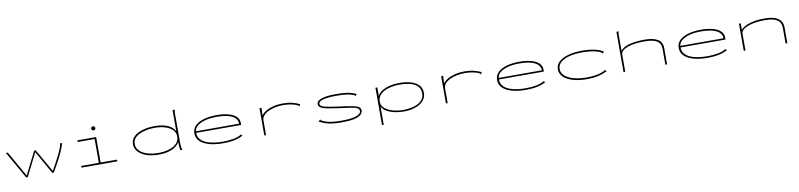

<svg xmlns="http://www.w3.org/2000/svg" viewBox="3 -1811 12993 3123"><g transform="rotate(-10 6500.0 -249.0)"><path d="M291 1 35 -449H67L305 -29L495 -406H521L737 -29Q785 -116 818.5 -179Q852 -242 874.5 -288Q897 -334 909.5 -369Q922 -404 928 -434L931 -449H965Q931 -339 873 -226Q815 -113 748 1H722L508 -378L317 1Z M1205 0V-28H1496V-421H1217V-449H1526V-28H1797V0ZM1504 -562Q1491 -562 1480.5 -572.5Q1470 -583 1470 -596Q1470 -611 1480 -621Q1490 -631 1504 -631Q1518 -631 1528.5 -620.5Q1539 -610 1539 -596Q1539 -583 1528.5 -572.5Q1518 -562 1504 -562Z M2477 10Q2399 10 2329.5 -6Q2260 -22 2207.5 -53Q2155 -84 2125 -128Q2095 -172 2095 -227Q2095 -288 2128.5 -332Q2162 -376 2218.5 -404Q2275 -432 2344 -445.5Q2413 -459 2485 -459Q2589 -459 2658 -438.5Q2727 -418 2768 -385Q2809 -352 2826 -312V-665H2864V-658Q2858 -652 2856.5 -645Q2855 -638 2855 -621V-102Q2855 -84 2858 -58Q2861 -32 2871 0H2839Q2833 -21 2830 -49Q2827 -77 2826.5 -102Q2826 -127 2826 -139Q2807 -99 2761.5 -65Q2716 -31 2645 -10.5Q2574 10 2477 10ZM2488 -18Q2554 -18 2614.5 -31Q2675 -44 2723 -70Q2771 -96 2798.5 -135.5Q2826 -175 2826 -227Q2826 -294 2781 -339.5Q2736 -385 2659 -408Q2582 -431 2487 -431Q2423 -431 2358.5 -419.5Q2294 -408 2241 -383.5Q2188 -359 2156 -320.5Q2124 -282 2124 -227Q2124 -160 2172 -113Q2220 -66 2302.5 -42Q2385 -18 2488 -18Z M3547 10Q3413 10 3314.5 -18Q3216 -46 3162.5 -99.5Q3109 -153 3109 -227Q3109 -305 3161.5 -356.5Q3214 -408 3307 -434Q3400 -460 3521 -460Q3625 -460 3707 -438.5Q3789 -417 3836 -374Q3883 -331 3883 -266Q3883 -258 3882.5 -249.5Q3882 -241 3881 -233H3140Q3140 -161 3189.5 -113Q3239 -65 3331.5 -41Q3424 -17 3551 -17Q3638 -17 3719.5 -31.5Q3801 -46 3852 -80L3875 -60Q3817 -25 3733 -7.5Q3649 10 3547 10ZM3142 -259H3854Q3854 -318 3811.5 -356.5Q3769 -395 3692 -413.5Q3615 -432 3511 -432Q3404 -432 3322 -410Q3240 -388 3193 -349Q3146 -310 3142 -259Z M4224 -449H4257L4252 -325Q4276 -362 4327.5 -392.5Q4379 -423 4452 -441.5Q4525 -460 4616 -460Q4700 -460 4769.5 -442Q4839 -424 4887 -399L4872 -374L4868 -365L4861 -369Q4860 -377 4854 -381.5Q4848 -386 4833 -393Q4739 -432 4606 -432Q4545 -432 4483 -420Q4421 -408 4369 -384Q4317 -360 4285 -324.5Q4253 -289 4253 -242V1H4224Z M5504 10Q5415 10 5351 2Q5287 -6 5235.5 -23.5Q5184 -41 5132 -69L5164 -97L5168 -92Q5168 -83 5174.5 -80.5Q5181 -78 5195 -70Q5254 -41 5326 -29.5Q5398 -18 5505 -18Q5663 -18 5744 -45Q5825 -72 5825 -121Q5825 -154 5794.5 -170.5Q5764 -187 5696 -197.5Q5628 -208 5514 -223Q5398 -239 5320.5 -253Q5243 -267 5205 -289.5Q5167 -312 5167 -351Q5167 -403 5249.5 -431.5Q5332 -460 5486 -459Q5572 -459 5632 -453Q5692 -447 5737.5 -434Q5783 -421 5823 -400L5802 -380L5794 -373L5790 -378Q5790 -386 5783 -388Q5776 -390 5761 -397Q5709 -417 5645.5 -424Q5582 -431 5490 -431Q5351 -431 5273.5 -411Q5196 -391 5196 -351Q5196 -308 5280 -288.5Q5364 -269 5528 -248Q5647 -233 5718.5 -219.5Q5790 -206 5822 -185Q5854 -164 5854 -127Q5854 -86 5819 -55Q5784 -24 5707 -7Q5630 10 5504 10Z M6139 167V-449H6170V-309Q6192 -355 6245 -388.5Q6298 -422 6373.5 -440.5Q6449 -459 6537 -459Q6638 -459 6720.5 -435.5Q6803 -412 6852 -362Q6901 -312 6901 -232Q6901 -172 6871 -126Q6841 -80 6789.5 -49.5Q6738 -19 6672 -3.5Q6606 12 6533 12Q6451 12 6376.5 -4.5Q6302 -21 6247 -53Q6192 -85 6168 -133V167ZM6519 -15Q6589 -15 6652.5 -27Q6716 -39 6765.5 -64.5Q6815 -90 6843.5 -130.5Q6872 -171 6872 -229Q6872 -304 6827 -348.5Q6782 -393 6705 -412Q6628 -431 6531 -431Q6462 -431 6397.5 -418.5Q6333 -406 6281 -379.5Q6229 -353 6199 -312Q6169 -271 6169 -213Q6169 -169 6192 -136Q6215 -103 6253 -80Q6291 -57 6337 -42.5Q6383 -28 6430.5 -21.5Q6478 -15 6519 -15Z M7224 -449H7257L7252 -325Q7276 -362 7327.5 -392.5Q7379 -423 7452 -441.5Q7525 -460 7616 -460Q7700 -460 7769.5 -442Q7839 -424 7887 -399L7872 -374L7868 -365L7861 -369Q7860 -377 7854 -381.5Q7848 -386 7833 -393Q7739 -432 7606 -432Q7545 -432 7483 -420Q7421 -408 7369 -384Q7317 -360 7285 -324.5Q7253 -289 7253 -242V1H7224Z M8547 10Q8413 10 8314.5 -18Q8216 -46 8162.5 -99.5Q8109 -153 8109 -227Q8109 -305 8161.5 -356.5Q8214 -408 8307 -434Q8400 -460 8521 -460Q8625 -460 8707 -438.5Q8789 -417 8836 -374Q8883 -331 8883 -266Q8883 -258 8882.5 -249.5Q8882 -241 8881 -233H8140Q8140 -161 8189.5 -113Q8239 -65 8331.5 -41Q8424 -17 8551 -17Q8638 -17 8719.5 -31.5Q8801 -46 8852 -80L8875 -60Q8817 -25 8733 -7.5Q8649 10 8547 10ZM8142 -259H8854Q8854 -318 8811.5 -356.5Q8769 -395 8692 -413.5Q8615 -432 8511 -432Q8404 -432 8322 -410Q8240 -388 8193 -349Q8146 -310 8142 -259Z M9559 11Q9426 11 9325.5 -18Q9225 -47 9169 -100.5Q9113 -154 9113 -228Q9113 -302 9169 -353.5Q9225 -405 9325 -432.5Q9425 -460 9557 -460Q9668 -460 9758 -440.5Q9848 -421 9903 -381L9884 -363L9876 -356L9872 -361Q9872 -369 9865.5 -372.5Q9859 -376 9845 -383Q9789 -409 9715.5 -420.5Q9642 -432 9550 -432Q9429 -432 9337 -408.5Q9245 -385 9193.5 -339.5Q9142 -294 9142 -228Q9142 -164 9194.5 -116.5Q9247 -69 9341.5 -43Q9436 -17 9562 -17Q9649 -17 9731.5 -34Q9814 -51 9869 -85L9889 -63Q9753 11 9559 11Z M10157 -665H10195V-658Q10189 -652 10187.5 -645Q10186 -638 10186 -621V-343Q10223 -402 10330.5 -431Q10438 -460 10593 -460Q10724 -460 10800.5 -415.5Q10877 -371 10877 -267V0H10848V-265Q10848 -354 10782.5 -393Q10717 -432 10577 -432Q10498 -432 10427 -423Q10356 -414 10302 -395Q10248 -376 10217 -347.5Q10186 -319 10186 -280V0H10157Z M11547 10Q11413 10 11314.5 -18Q11216 -46 11162.5 -99.5Q11109 -153 11109 -227Q11109 -305 11161.5 -356.5Q11214 -408 11307 -434Q11400 -460 11521 -460Q11625 -460 11707 -438.5Q11789 -417 11836 -374Q11883 -331 11883 -266Q11883 -258 11882.5 -249.5Q11882 -241 11881 -233H11140Q11140 -161 11189.5 -113Q11239 -65 11331.5 -41Q11424 -17 11551 -17Q11638 -17 11719.5 -31.5Q11801 -46 11852 -80L11875 -60Q11817 -25 11733 -7.5Q11649 10 11547 10ZM11142 -259H11854Q11854 -318 11811.5 -356.5Q11769 -395 11692 -413.5Q11615 -432 11511 -432Q11404 -432 11322 -410Q11240 -388 11193 -349Q11146 -310 11142 -259Z M12143 0V-449H12172V-343Q12225 -402 12329 -431.5Q12433 -461 12574 -460Q12659 -460 12724 -440.5Q12789 -421 12826 -376.5Q12863 -332 12863 -257V0H12834V-255Q12834 -325 12800 -363.5Q12766 -402 12705 -417.5Q12644 -433 12561 -432Q12451 -432 12362.5 -412Q12274 -392 12223 -358Q12172 -324 12172 -280V0Z"/></g></svg>

Font: Inconsolata UltraExpanded ExtraLight
Style: Regular
Weight: 200
Width: 9
Monospace: yes
Designer: Raph Levien, Cyreal, Brenton Simpson
Foundry: Raph Levien, Cyreal, Google
Version: Version 3.001; ttfautohint (v1.8.2.53-6de2)